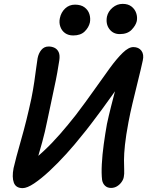

<svg xmlns="http://www.w3.org/2000/svg" viewBox="-20 -957 770 991"><path d="M97 14Q62 14 51.5 -14Q41 -42 50 -89Q55 -111 65 -149Q75 -187 89 -235.5Q103 -284 116.5 -338.5Q130 -393 142 -449Q151 -494 157 -535Q163 -576 167 -607.5Q171 -639 174 -656Q179 -682 193.5 -699.5Q208 -717 231 -717Q248 -717 262 -710Q276 -703 283 -687.5Q290 -672 286 -645Q282 -618 275.5 -581.5Q269 -545 260 -504.5Q251 -464 242.5 -421.5Q234 -379 225 -339Q212 -274 198 -224Q184 -174 173 -136Q162 -98 156 -67L118 -105Q162 -137 205 -177Q248 -217 289.5 -264.5Q331 -312 371 -363Q422 -430 466 -492.5Q510 -555 546.5 -605Q583 -655 613.5 -684.5Q644 -714 668 -714Q696 -714 710 -695Q724 -676 717 -645Q714 -630 706 -596.5Q698 -563 687 -518.5Q676 -474 664 -424Q652 -374 643 -326Q630 -257 625 -209.5Q620 -162 620 -130.5Q620 -99 621 -79Q622 -59 619 -44Q617 -31 607.5 -17.5Q598 -4 584 4.5Q570 13 553 13Q534 13 522 1.5Q510 -10 507 -28Q503 -61 505.5 -109.5Q508 -158 515.5 -212.5Q523 -267 532 -317Q541 -359 553 -406.5Q565 -454 576.5 -498Q588 -542 598 -575Q608 -608 612 -620L648 -594Q634 -573 611.5 -540.5Q589 -508 562 -469.5Q535 -431 506 -392Q477 -353 450.5 -318Q424 -283 403 -258Q366 -211 322.5 -163Q279 -115 236 -75Q193 -35 156.5 -10.5Q120 14 97 14ZM598 -781Q564 -781 544.5 -807Q525 -833 532 -871Q538 -898 561 -917.5Q584 -937 613 -937Q641 -937 658.5 -923.5Q676 -910 683 -889.5Q690 -869 686 -848Q681 -826 659.5 -803.5Q638 -781 598 -781ZM358 -774Q333 -774 316 -786Q299 -798 291.5 -819Q284 -840 289 -863Q295 -893 316 -913Q337 -933 367 -933Q398 -933 416.5 -919Q435 -905 441.5 -884Q448 -863 444 -841Q438 -815 417 -794.5Q396 -774 358 -774Z"/></svg>

Font: Shantell Sans Medium
Style: Italic
Weight: 500
Italic angle: -11°
Designer: Stephen Nixon, Anya Danilova, Shantell Martin
Foundry: Arrow Type
Version: Version 1.011;[c5ecc13dd]